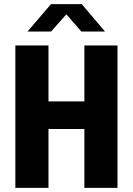

<svg xmlns="http://www.w3.org/2000/svg" viewBox="-20 -905 640 925"><path d="M54 0V-686H213.5V-416.5H386.5V-686H546V0H386.5V-283.5H213.5V0ZM112.5 -753 225.5 -885H374L486 -753H372L283 -855H316.5L226 -753Z"/></svg>

Font: Chivo Mono Medium
Style: Regular
Weight: 500
Monospace: yes
Designer: Hector Gatti
Foundry: Omnibus-Type
Version: Version 1.008